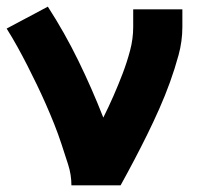

<svg xmlns="http://www.w3.org/2000/svg" viewBox="-29 -558 625 578"><path d="M186 0H334Q355 -38 375 -76Q395 -114 414 -152.5Q433 -191 450.5 -230.5Q468 -270 482.5 -310Q497 -350 508.5 -392Q520 -434 520 -477V-530H372V-477Q372 -441 362.5 -405.5Q353 -370 340 -336Q327 -302 312.5 -269Q298 -236 282 -204Q248 -291 207 -375Q166 -459 115 -538L-9 -472Q8 -445 23.5 -417Q39 -389 53.5 -360.5Q68 -332 82 -303Q96 -274 109 -244.5Q122 -215 134 -185Q146 -155 156 -124.5Q166 -94 176 -63Q186 -32 186 0Z"/></svg>

Font: Iosevka Sparkle Heavy
Style: Regular
Weight: 900
Designer: Belleve Invis
Foundry: Belleve Invis
Version: Version 4.5.0; ttfautohint (v1.8.3)